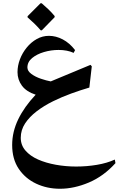

<svg xmlns="http://www.w3.org/2000/svg" viewBox="-20 -898 732 1184"><path d="M531 -358Q476 -342 418.5 -321Q361 -300 308 -274Q251 -246 206 -211.5Q161 -177 134.5 -136.5Q108 -96 108 -48Q108 -3 137 30.5Q166 64 214.5 85.5Q263 107 324.5 118Q386 129 450 129Q515 129 577.5 118.5Q640 108 688 86L692 108Q619 189 528 227.5Q437 266 350 266Q270 266 203 234.5Q136 203 95.5 143Q55 83 55 -4Q55 -85 92.5 -162.5Q130 -240 200 -314Q142 -333 115 -370Q88 -407 88 -453Q88 -493 103 -532.5Q118 -572 145 -605Q172 -638 207 -657.5Q242 -677 282 -677Q325 -677 367 -655Q409 -633 443 -589L434 -572Q395 -590 341 -590Q295 -590 251 -577Q207 -564 178 -540Q149 -516 149 -482Q149 -460 173.5 -442Q198 -424 232 -412.5Q266 -401 293 -396Q314 -405 344.5 -417.5Q375 -430 421.5 -449.5Q468 -469 538 -498L546 -489ZM231 -711Q212 -733 192 -752.5Q172 -772 150 -791V-798L230 -878H237Q258 -860 278 -841Q298 -822 317 -799V-792L238 -711Z"/></svg>

Font: Bona Nova SC
Style: Bold
Weight: 700
Designer: Mateusz Machalski
Foundry: Capitalics
Version: Version 4.001; ttfautohint (v1.8.4.7-5d5b)